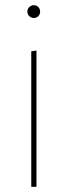

<svg xmlns="http://www.w3.org/2000/svg" viewBox="-20 -717 259 737"><path d="M100 -520 120 -523V0H100ZM110 -648Q100 -648 92.5 -655Q85 -662 85 -672Q85 -683 92.5 -690Q100 -697 110 -697Q120 -697 127 -690Q134 -683 134 -672Q134 -662 127 -655Q120 -648 110 -648Z"/></svg>

Font: Murecho Thin
Style: Regular
Weight: 100
Designer: Neil Summerour
Foundry: Positype
Version: Version 1.010